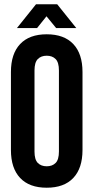

<svg xmlns="http://www.w3.org/2000/svg" viewBox="-20 -868 436 896"><path d="M141 -161Q141 -123 156.5 -107.5Q172 -92 198 -92Q224 -92 239.5 -107.5Q255 -123 255 -161V-539Q255 -577 239.5 -592.5Q224 -608 198 -608Q172 -608 156.5 -592.5Q141 -577 141 -539ZM31 -532Q31 -617 74 -662.5Q117 -708 198 -708Q279 -708 322 -662.5Q365 -617 365 -532V-168Q365 -83 322 -37.5Q279 8 198 8Q117 8 74 -37.5Q31 -83 31 -168ZM59 -737 148 -848H247L336 -737H242L197 -792L153 -737Z"/></svg>

Font: Bebas Neue
Style: Regular
Weight: 400
Designer: Ryoichi Tsunekawa
Foundry: Ryoichi Tsunekawa
Version: Version 1.300